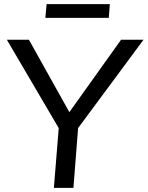

<svg xmlns="http://www.w3.org/2000/svg" viewBox="-20 -903 710 923"><path d="M239 0 265 -320 280 -257 13 -712H119L324 -345H300L562 -712H670L333 -257L358 -320L333 0ZM198 -817 204 -883H508L503 -817Z"/></svg>

Font: Muli Medium
Style: Italic
Weight: 500
Italic angle: -4.541°
Designer: Vernon Adams
Foundry: Vernon Adams
Version: Version 2.100; ttfautohint (v1.8.1.43-b0c9)